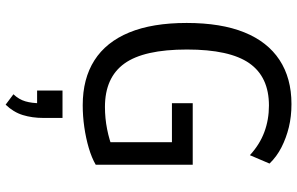

<svg xmlns="http://www.w3.org/2000/svg" viewBox="-202 -552 1030 665"><g transform="rotate(90 312.5 -219.0)"><path d="M344 9Q252 9 188.5 -31.5Q125 -72 92 -152Q59 -232 59 -351Q59 -470 91.5 -550.5Q124 -631 187 -672.5Q250 -714 340 -714Q383 -714 420 -705Q457 -696 489.5 -679.5Q522 -663 546 -638L517 -570Q480 -604 437 -620Q394 -636 345 -636Q246 -636 198.5 -568Q151 -500 151 -352Q151 -203 199.5 -135.5Q248 -68 350 -68Q389 -68 427 -75.5Q465 -83 500 -97L472 -60V-300H337V-372H550V-36Q526 -22 492 -12Q458 -2 420 3.5Q382 9 344 9ZM342 276 306 249Q324 230 330.5 207.5Q337 185 337 156L353 167H293V79H388V145Q388 184 378 216.5Q368 249 342 276Z"/></g></svg>

Font: Nunito Sans 10pt Condensed Medium
Style: Regular
Weight: 500
Width: 3
Designer: Vernon Adams
Foundry: Vernon Adams
Version: Version 3.101;gftools[0.9.27]